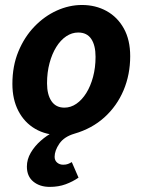

<svg xmlns="http://www.w3.org/2000/svg" viewBox="-20 -528 571 767"><path d="M178.8 218.6Q138.9 218.6 113.2 197.5Q87.4 176.4 87.4 137.4Q87.4 108.6 102.9 82.1Q118.4 55.7 142.7 34.3Q167 12.8 193.3 -0.4L222.1 12Q164.1 12 120.7 -13.3Q77.4 -38.6 53.5 -84.7Q29.5 -130.8 29.5 -192.5Q29.5 -264.4 53.4 -322.2Q77.3 -380.1 117.3 -421.7Q157.4 -463.4 206.9 -485.8Q256.4 -508.1 307.5 -508.1Q361.8 -508.1 405.5 -484.1Q449.3 -460 474.7 -414.3Q500.1 -368.6 500.1 -303.6Q500.1 -230.2 473.6 -167.3Q447 -104.4 397.2 -59.3Q347.3 -14.2 277.4 6Q236 18.2 217.1 45.9Q198.2 73.7 198.2 98.4Q198.2 113 208.2 121.5Q218.2 130 232.3 130Q244 130 251.5 127Q259.1 124.1 266.8 119.5L293.7 181.6Q270.7 197.6 242.2 208.1Q213.7 218.6 178.8 218.6ZM237.3 -98Q262.7 -98 285.2 -113.5Q307.7 -129 324.8 -156.5Q341.9 -184 351.8 -221Q361.7 -258 361.7 -300.9Q361.7 -346.9 344.5 -372.5Q327.3 -398.1 292.4 -398.1Q267.2 -398.1 244.6 -383Q222 -367.9 204.9 -340.4Q187.8 -313 177.9 -276Q167.9 -239 167.9 -195.2Q167.9 -150.3 185.5 -124.2Q203.1 -98 237.3 -98Z"/></svg>

Font: Source Sans 3
Style: Italic
Weight: 200
Italic angle: -11°
Designer: Paul D. Hunt
Foundry: Adobe
Version: Version 3.046;hotconv 1.0.118;makeotfexe 2.5.65603